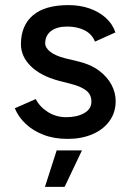

<svg xmlns="http://www.w3.org/2000/svg" viewBox="-20 -532 513 752"><path d="M245 12Q192 12 150.5 -4Q109 -20 80.5 -47Q52 -74 38 -108L120 -144Q136 -113 168 -93Q200 -73 239 -73Q282 -73 310 -89Q338 -105 338 -134Q338 -162 317 -178Q296 -194 256 -204L209 -216Q139 -235 100.5 -273Q62 -311 62 -359Q62 -432 109 -472Q156 -512 248 -512Q293 -512 330.5 -499Q368 -486 394.5 -462Q421 -438 432 -405L352 -369Q340 -399 311 -413.5Q282 -428 243 -428Q203 -428 180 -410.5Q157 -393 157 -362Q157 -345 176.5 -329.5Q196 -314 234 -304L288 -291Q337 -279 369 -254.5Q401 -230 417 -199.5Q433 -169 433 -136Q433 -91 408.5 -57.5Q384 -24 341.5 -6Q299 12 245 12ZM156 200 202 57H301L233 200Z"/></svg>

Font: Figtree Light Medium
Style: Regular
Weight: 500
Version: Version 2.001;gftools[0.9.30]